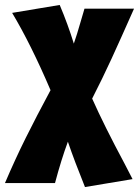

<svg xmlns="http://www.w3.org/2000/svg" viewBox="-31 -466 561 775"><path d="M341 -68Q389 40 472 195L504 257L312 289Q270 185 243 106Q216 179 191 273H-11Q30 177 73 90.5Q116 4 173 -102Q94 -287 18 -414L210 -446Q243 -368 267 -290Q279 -324 295 -380L310 -431H510Q456 -309 419 -228.5Q382 -148 341 -68Z"/></svg>

Font: Ysabeau Heavy
Style: Regular
Weight: 800
Designer: Christian Thalmann (Catharsis Fonts)
Version: Version 0.003